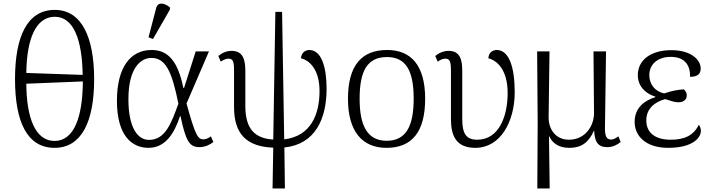

<svg xmlns="http://www.w3.org/2000/svg" viewBox="-20 -827 4026 1087"><path d="M289 10C441 10 513 -137 513 -378C513 -619 441 -771 290 -771C134 -771 65 -620 65 -379C65 -138 133 10 289 10ZM448 -403 129 -414C131 -600 180 -732 290 -732C398 -732 445 -600 448 -403ZM289 -29C178 -29 130 -164 129 -353L449 -366C448 -164 399 -29 289 -29Z M846 -606 942 -773V-785C914 -809 874 -820 864 -781L821 -616ZM821 10C918 10 968 -75 999 -169H1002C1032 -29 1052 6 1109 6C1143 6 1170 -9 1188 -23L1174 -55C1162 -46 1147 -38 1132 -38C1100 -38 1086 -60 1036 -241L1163 -536H1088L1022 -329H1018C987 -483 930 -544 838 -544C720 -544 642 -448 642 -256C642 -61 725 10 821 10ZM824 -35C756 -35 707 -110 707 -265C707 -446 779 -499 837 -499C918 -499 953 -423 990 -240C950 -130 916 -35 824 -35Z M1523 240H1593L1590 8C1765 -10 1829 -155 1829 -324C1829 -447 1800 -544 1731 -544C1709 -544 1686 -529 1684 -497C1733 -485 1789 -433 1789 -311C1789 -181 1741 -56 1589 -38L1577 -760H1539L1527 -37C1425 -43 1369 -95 1369 -226V-424C1369 -485 1358 -539 1292 -539C1262 -539 1238 -528 1216 -510L1230 -478C1246 -489 1261 -495 1273 -495C1298 -495 1305 -480 1305 -430V-221C1305 -67 1377 3 1527 9Z M2168 10C2312 10 2387 -80 2387 -268C2387 -457 2307 -544 2172 -544C2026 -544 1950 -455 1950 -268C1950 -80 2033 10 2168 10ZM2169 -30C2060 -30 2016 -115 2016 -268C2016 -425 2059 -504 2171 -504C2278 -504 2322 -427 2322 -268C2322 -118 2282 -30 2169 -30Z M2671 10C2814 10 2894 -139 2894 -305C2894 -447 2862 -544 2792 -544C2769 -544 2746 -529 2745 -497C2793 -485 2854 -433 2854 -300C2854 -169 2805 -36 2682 -36C2618 -36 2597 -72 2597 -153V-424C2597 -485 2587 -539 2520 -539C2490 -539 2463 -526 2444 -510L2458 -478C2475 -490 2489 -495 2501 -495C2527 -495 2533 -477 2533 -426V-153C2533 -56 2564 10 2671 10Z M3022 240H3092L3088 -55H3090C3104 -22 3139 10 3201 10C3278 10 3314 -25 3342 -86H3344C3347 -25 3364 6 3418 6C3448 6 3473 -6 3494 -23L3481 -55C3465 -43 3452 -37 3440 -37C3414 -37 3404 -56 3405 -105L3411 -536H3340L3343 -186C3343 -115 3294 -36 3201 -36C3123 -36 3085 -99 3086 -164L3091 -536H3021L3024 -131Z M3763 10C3903 10 3948 -48 3948 -86C3948 -102 3942 -114 3936 -120C3906 -59 3854 -36 3777 -36C3696 -36 3639 -70 3639 -146C3639 -212 3687 -250 3746 -266C3775 -257 3797 -248 3819 -248C3846 -247 3868 -261 3868 -286C3868 -298 3864 -310 3852 -321C3824 -320 3782 -313 3740 -298C3689 -309 3656 -349 3656 -402C3656 -459 3699 -505 3777 -505C3859 -505 3888 -456 3887 -392C3927 -392 3947 -407 3947 -439C3947 -488 3893 -543 3781 -543C3662 -543 3591 -485 3591 -402C3591 -344 3628 -299 3690 -280V-277C3629 -258 3573 -217 3573 -137C3573 -57 3636 10 3763 10Z"/></svg>

Font: Noto Serif Light
Style: Regular
Weight: 300
Designer: Monotype Design Team
Foundry: Monotype Imaging Inc.
Version: Version 2.013